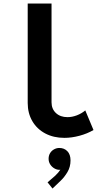

<svg xmlns="http://www.w3.org/2000/svg" viewBox="-20 -772 602 1086"><path d="M136.7 -189.5V-752H271.5V-193.4Q271.5 -155.8 296.4 -132.6Q321.3 -109.4 361.8 -109.4Q387.7 -109.4 414.6 -119.6Q441.4 -129.9 462.4 -147.5L508.8 -36.6Q474.1 -16.1 429.9 -4.2Q385.7 7.8 344.2 7.8Q283.2 7.8 236.1 -17.1Q189 -42 162.8 -86.9Q136.7 -131.8 136.7 -189.5ZM378.9 135.3Q378.9 172.4 361.3 201.7Q343.8 231 321.8 251.5L276.9 294.4L249 259.3L292 222.2Q311 204.1 321.3 188Q319.8 188.5 315.4 188.5Q301.3 188.5 287.4 180.4Q273.4 172.4 264.2 158.2Q254.9 144 254.9 126Q254.9 107.9 263.4 94Q272 80.1 286.1 72.5Q300.3 64.9 315.4 64.9Q343.3 64.9 361.1 83.3Q378.9 101.6 378.9 135.3Z"/></svg>

Font: Reddit Mono
Style: Bold
Weight: 700
Designer: Stephen Hutchings
Foundry: Reddit
Version: Version 1.009